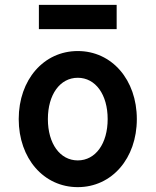

<svg xmlns="http://www.w3.org/2000/svg" viewBox="-20 -760 640 790"><path d="M300 10C440 10 543 -108 543 -270C543 -432 440 -550 300 -550C160 -550 57 -432 57 -270C57 -108 160 10 300 10ZM300 -100C227 -100 177 -169 177 -270C177 -371 227 -440 300 -440C373 -440 423 -371 423 -270C423 -169 373 -100 300 -100ZM140 -640H460V-740H140Z"/></svg>

Font: CommitMono
Style: Bold
Weight: 700
Monospace: yes
Designer: Eigil Nikolajsen
Foundry: Eigil Nikolajsen
Version: Version 1.143